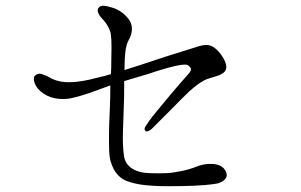

<svg xmlns="http://www.w3.org/2000/svg" viewBox="-20 -673 1040 663"><path d="M130 -350Q152 -335 180.5 -332Q209 -329 235 -336Q261 -342 295 -354Q329 -366 361 -378Q361 -356 360.5 -334Q360 -312 359 -290Q357 -252 356.5 -218.5Q356 -185 357 -151Q358 -116 373 -88.5Q388 -61 415 -49Q443 -38 478.5 -34Q514 -30 560 -30Q606 -30 647 -31.5Q688 -33 722 -38Q741 -40 754 -51Q767 -62 761 -78Q755 -94 739.5 -101Q724 -108 703 -107Q683 -107 657 -97Q631 -87 605 -82Q576 -76 552 -75Q528 -74 498 -75Q459 -76 435.5 -91.5Q412 -107 408 -135Q403 -172 404.5 -217Q406 -262 407 -290Q408 -310 408.5 -338Q409 -366 409 -393Q434 -401 461 -408.5Q488 -416 520 -427Q565 -441 586.5 -445.5Q608 -450 619 -450Q629 -450 636.5 -441Q644 -432 631 -418Q597 -380 569 -346.5Q541 -313 523 -291Q504 -268 495.5 -256Q487 -244 484 -239Q475 -228 483 -220Q486 -218 493 -221Q500 -224 505 -229Q513 -237 525.5 -249.5Q538 -262 563 -287Q589 -313 602 -326.5Q615 -340 631 -355Q647 -370 665 -383Q683 -396 698 -401Q713 -406 727 -410Q741 -414 752 -422Q771 -437 752 -471Q743 -487 729.5 -500.5Q716 -514 701 -517Q686 -519 667 -513.5Q648 -508 621 -499Q594 -491 552 -477.5Q510 -464 460 -447Q447 -443 434.5 -439Q422 -435 410 -431Q410 -433 410 -435Q410 -437 410 -439Q410 -470 413 -495Q416 -520 425 -536Q435 -553 435.5 -572Q436 -591 425 -606Q403 -635 370 -646Q355 -651 340.5 -653Q326 -655 319 -644Q315 -637 320 -626.5Q325 -616 335 -606Q345 -596 353 -581.5Q361 -567 363 -553Q365 -539 365 -508.5Q365 -478 364 -438Q364 -433 363.5 -427.5Q363 -422 363 -417Q343 -411 324 -406.5Q305 -402 289 -398Q225 -384 187 -392Q173 -395 164 -399Q155 -403 147 -408Q139 -412 125 -417Q111 -422 100 -411Q93 -403 100.5 -384Q108 -365 130 -350Z"/></svg>

Font: Hannari
Style: Regular
Weight: 400
Version: Version 1.12